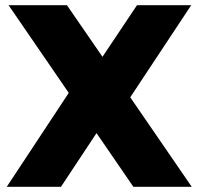

<svg xmlns="http://www.w3.org/2000/svg" viewBox="-20 -720 765 740"><path d="M13 -700H238L375 -501L508 -700H717L482 -345L719 0H494L352 -207L215 0H6L245 -362Z"/></svg>

Font: Pathway Extreme 8pt Thin 12pt ExtraBold
Style: Regular
Weight: 800
Version: Version 1.001;gftools[0.9.26]